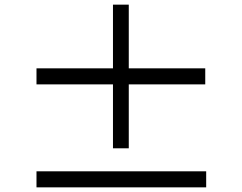

<svg xmlns="http://www.w3.org/2000/svg" viewBox="-20 -824 1040 826"><path d="M863 -461H534V-186H466V-461H137V-530H466V-804H534V-530H863ZM867 -87V-18H137V-87Z"/></svg>

Font: Noto Sans Tobesmart edit
Style: Regular
Weight: 400
Designer: Ryoko NISHIZUKA  (kana & ideographs); Paul D. Hunt (Latin, Greek & Cyrillic); Wenlong ZHANG  (bopomofo); Sandoll Communi
Foundry: Adobe Systems Incorporated
Version: Version 1.005 Oct 7, 2021